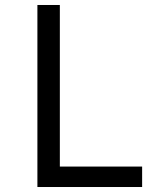

<svg xmlns="http://www.w3.org/2000/svg" viewBox="-20 -750 640 770"><path d="M130 0V-730H220V-82H550V0Z"/></svg>

Font: JetBrainsMono NF
Style: Regular
Weight: 400
Designer: Philipp Nurullin, Konstantin Bulenkov
Foundry: JetBrains
Version: Version 2.251; ttfautohint (v1.8.3);Nerd Fonts 2.2.2